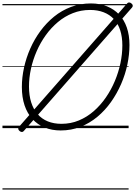

<svg xmlns="http://www.w3.org/2000/svg" viewBox="-20 -1043 1101 1563"><path d="M474 19Q402 19 343.5 -5Q285 -29 243.5 -74.5Q202 -120 180 -185.5Q158 -251 158 -335Q158 -412 175.5 -492Q193 -572 226.5 -648Q260 -724 309 -790.5Q358 -857 420 -907.5Q482 -958 558 -986.5Q634 -1015 720 -1015Q793 -1015 851 -991.5Q909 -968 950 -924.5Q991 -881 1012.5 -818.5Q1034 -756 1034 -677Q1034 -600 1017 -518.5Q1000 -437 966 -359Q932 -281 883.5 -212.5Q835 -144 772.5 -92Q710 -40 635 -10.5Q560 19 474 19ZM480 -35Q556 -35 622 -62.5Q688 -90 743 -138Q798 -186 841.5 -249Q885 -312 915 -383.5Q945 -455 960.5 -529Q976 -603 976 -673Q976 -743 958.5 -797Q941 -851 907 -887.5Q873 -924 824 -943Q775 -962 713 -962Q639 -962 573 -936Q507 -910 451.5 -863.5Q396 -817 352.5 -756.5Q309 -696 278.5 -626Q248 -556 232 -483Q216 -410 216 -339Q216 -266 234 -209.5Q252 -153 286 -114Q320 -75 369 -55Q418 -35 480 -35ZM174 23Q168 31 159 31.5Q150 32 140 24Q120 7 134 -10L1015 -1015Q1021 -1023 1031 -1023Q1041 -1023 1051 -1014Q1059 -1008 1060.5 -999Q1062 -990 1055 -982ZM0 490H1027V500H0ZM0 -20H1027V0H0ZM0 -505H1027V-500H0ZM0 -1010H1027V-1000H0Z"/></svg>

Font: Playwrite MX Guides
Style: Regular
Weight: 400
Designer: Veronika Burian, José Scaglione
Foundry: TypeTogether
Version: Version 1.003